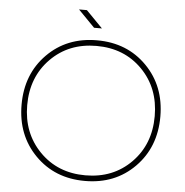

<svg xmlns="http://www.w3.org/2000/svg" viewBox="-59 -938 981 1020"><g transform="rotate(5 431.0 -427.5)"><path d="M61 -350Q61 -513 165.5 -619Q270 -725 431 -725Q592 -725 696.5 -619Q801 -513 801 -350Q801 -187 696.5 -81Q592 25 431 25Q270 25 165.5 -81Q61 -187 61 -350ZM91 -350Q91 -201 187 -103Q283 -5 431 -5Q579 -5 675 -102.5Q771 -200 771 -350Q771 -500 675 -597.5Q579 -695 431 -695Q283 -695 187 -597.5Q91 -500 91 -350ZM409 -790 321 -880H363L451 -790Z"/></g></svg>

Font: Metropolitano Thin
Style: Regular
Weight: 250
Designer: Fonts by Alex Slobzheninov & Chris M. Simpson / Changes by Cristiano Sobral
Foundry: Fonts by Alex Slobzheninov & Chris M. Simpson / Changes by Cristiano Sobral
Version: Version 1.00;August 30, 2020;FontCreator 13.0.0.2681 64-bit